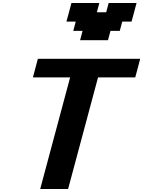

<svg xmlns="http://www.w3.org/2000/svg" viewBox="-20 -1270 962 1290"><path d="M250 0H437.5L638.7 -750H888.7Q894.5 -770.5 905.5 -812.5Q916.5 -854.5 921.9 -875H234.4Q229 -854 217.8 -812.5Q206.5 -771 201.2 -750H451.2ZM518.1 -1000H705.6L722.2 -1062.5H784.7L801.3 -1125H863.8Q869.6 -1146 880.9 -1187.5Q892.1 -1229 897.5 -1250H710L693.4 -1187.5H630.9L647.5 -1250H460Q454.6 -1229 443.4 -1187.5Q432.1 -1146 426.3 -1125H488.8L472.2 -1062.5H534.7Z"/></svg>

Font: Faithful 32x
Style: SemiboldOblique
Weight: 400
Foundry: Faithful Resource Pack
Version: Version 1.0; January 27, 2023